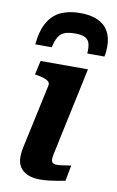

<svg xmlns="http://www.w3.org/2000/svg" viewBox="-90 -840 545 894"><g transform="rotate(10 183.0 -393.0)"><path d="M215 -791Q165 -791 127 -774.5Q89 -758 65 -719Q41 -680 34 -611H112Q119 -643 130 -661Q141 -679 159.5 -686Q178 -693 209 -693Q241 -693 257 -684Q273 -675 277.5 -657Q282 -639 280 -611H361Q364 -624 365 -635.5Q366 -647 366 -659Q366 -702 349 -731.5Q332 -761 298.5 -776Q265 -791 215 -791ZM163 5Q132 5 107.5 -5Q83 -15 70 -34.5Q57 -54 57 -82Q57 -97 59.5 -113.5Q62 -130 68 -156Q74 -182 83 -225L128 -434Q130 -444 123 -451Q116 -458 102 -463Q88 -468 68 -471L57 -473L72 -539H296L227 -216Q220 -180 214.5 -156.5Q209 -133 206.5 -119Q204 -105 204 -98Q204 -87 210.5 -81.5Q217 -76 230 -76Q243 -76 255 -78Q267 -80 278 -81.5Q289 -83 297 -84L283 -10Q267 -7 248 -3.5Q229 0 207.5 2.5Q186 5 163 5Z"/></g></svg>

Font: Roboto Serif 20pt SemiBold
Style: Italic
Weight: 600
Italic angle: -10°
Version: Version 1.007